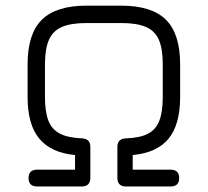

<svg xmlns="http://www.w3.org/2000/svg" viewBox="-20 -676 753 696"><path d="M115 0Q83.5 0 83.5 -30.5Q83.5 -61 115 -61H252V-114Q165.5 -122 122.8 -173Q80 -224 80 -324.5V-442.5Q80 -553.5 131.8 -604.5Q183.5 -655.5 293.5 -655.5H419.5Q530 -655.5 581.5 -604.5Q633 -553.5 633 -442.5V-324.5Q633 -224 590.8 -173Q548.5 -122 461 -114V-61H598Q629.5 -61 629.5 -30.5Q629.5 0 598 0H437Q405.5 0 405.5 -31.5V-143Q405.5 -158.5 413 -166Q420.5 -173.5 435.5 -174.5Q487 -176 516.2 -191.2Q545.5 -206.5 557.8 -239Q570 -271.5 570 -324.5V-442.5Q570 -499 555.8 -531.8Q541.5 -564.5 508.5 -578.5Q475.5 -592.5 419.5 -592.5H293.5Q237.5 -592.5 204.8 -578.5Q172 -564.5 157.5 -531.8Q143 -499 143 -442.5V-324.5Q143 -271.5 155.2 -239.2Q167.5 -207 196.8 -191.8Q226 -176.5 277.5 -174.5Q292.5 -173.5 300 -166Q307.5 -158.5 307.5 -143V-31.5Q307.5 0 276 0Z"/></svg>

Font: Jura Light Medium
Style: Regular
Weight: 500
Version: Version 5.106